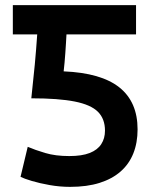

<svg xmlns="http://www.w3.org/2000/svg" viewBox="-20 -713 600 748"><path d="M253 15Q213 15 173.5 8Q134 1 104 -8Q74 -17 60 -24L88 -141Q116 -129 156 -117Q196 -105 250 -105Q299 -105 329.5 -117Q360 -129 374.5 -151.5Q389 -174 389 -204Q389 -250 361.5 -277.5Q334 -305 271 -317.5Q208 -330 102 -330Q110 -402 115.5 -461Q121 -520 125 -579H30V-693H510V-579H239Q238 -563 237 -544.5Q236 -526 234.5 -506.5Q233 -487 231.5 -469Q230 -451 228 -435Q374 -429 445 -372.5Q516 -316 516 -209Q516 -157 499.5 -115.5Q483 -74 450 -45Q417 -16 368 -0.5Q319 15 253 15Z"/></svg>

Font: Ubuntu Sans Mono
Style: Regular
Weight: 400
Monospace: yes
Designer: Dalton Maag Ltd
Foundry: Dalton Maag Ltd
Version: Version 1.006